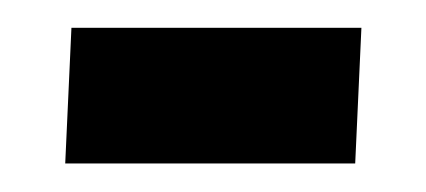

<svg xmlns="http://www.w3.org/2000/svg" viewBox="-20 -295 302 136"><path d="M231.6 -179.2H26.2L30.6 -275.3H236Z"/></svg>

Font: FoglihtenBlackPcs
Style: BlackPcs
Weight: 900
Version: Version 0.75